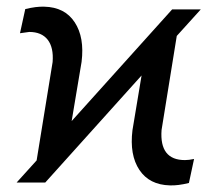

<svg xmlns="http://www.w3.org/2000/svg" viewBox="-20 -557 668 586"><path d="M30.8 0 91.8 -67.4 140.6 -367.7Q144 -412.1 125.5 -435.8Q106.9 -459.5 69.3 -459.5L41 -455.6L57.1 -529.3Q90.8 -537.6 115.2 -536.6Q177.7 -535.2 208 -489Q238.3 -442.9 229 -368.2L198.7 -187.5L505.4 -528.3H592.8L519.5 -447.3L473.1 -160.2Q466.3 -68.4 544.4 -68.4Q556.2 -68.4 572.3 -71.8L556.6 1.5Q522.9 9.8 498.5 8.8Q436 7.3 405.5 -38.3Q375 -84 384.3 -159.7L412.1 -326.7L118.2 0Z"/></svg>

Font: Roboto
Style: Italic
Weight: 400
Italic angle: -12°
Designer: Google
Version: Version 2.134; 2016; ttfautohint (v1.6)